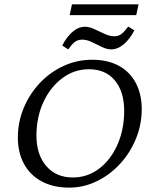

<svg xmlns="http://www.w3.org/2000/svg" viewBox="-20 -858 705 887"><path d="M299.8 8.8Q226.6 8.8 173.3 -19.5Q120.1 -47.9 91.3 -100.1Q62.5 -152.3 62.5 -222.7Q62.5 -294.9 89.8 -359.9Q117.2 -424.8 164.1 -474.6Q210.9 -524.4 273.4 -553.2Q335.9 -582 405.3 -582Q477.5 -582 528.8 -554.2Q580.1 -526.4 607.4 -474.6Q634.8 -422.9 634.8 -353.5Q634.8 -282.2 607.9 -216.8Q581.1 -151.4 534.2 -100.6Q487.3 -49.8 426.8 -20.5Q366.2 8.8 299.8 8.8ZM316.4 -38.1Q383.8 -38.1 437.5 -78.6Q491.2 -119.1 522.5 -189.5Q553.7 -259.8 553.7 -345.7Q553.7 -434.6 510.7 -486.3Q467.8 -538.1 390.6 -538.1Q323.2 -538.1 268.1 -497.1Q212.9 -456.1 180.7 -386.7Q148.4 -317.4 148.4 -231.4Q148.4 -143.6 193.8 -90.8Q239.3 -38.1 316.4 -38.1ZM493.2 -629.9Q473.6 -629.9 450.7 -641.1Q427.7 -652.3 404.3 -663.6Q380.9 -674.8 360.4 -674.8Q337.9 -674.8 324.2 -663.1Q310.5 -651.4 294.9 -629.9L267.6 -647.5Q287.1 -686.5 314.5 -710.4Q341.8 -734.4 373 -734.4Q392.6 -734.4 415.5 -723.6Q438.5 -712.9 462.9 -701.7Q487.3 -690.4 507.8 -690.4Q528.3 -690.4 542.5 -702.1Q556.6 -713.9 572.3 -735.4L600.6 -717.8Q581.1 -678.7 552.7 -654.3Q524.4 -629.9 493.2 -629.9ZM301.8 -788.1 312.5 -837.9H620.1L609.4 -788.1Z"/></svg>

Font: Crimson Pro Light
Style: Italic
Weight: 300
Italic angle: -12°
Designer: Jacques Le Bailly
Foundry: Baron von Fonthausen
Version: Version 1.003